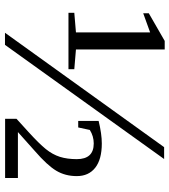

<svg xmlns="http://www.w3.org/2000/svg" viewBox="26 -724 697 790"><g transform="rotate(90 375.0 -328.5)"><path d="M164.1 0H114.3L585 -654.8H633.8ZM183.1 -292 264.2 -285.2V-261.2H32.2V-285.2L112.8 -292V-597.2L34.2 -568.8V-591.8L147.9 -657.2H183.1ZM711.9 -0.5H468.3V-47.4L522 -96.2Q570.8 -140.6 593 -168.2Q615.2 -195.8 624.8 -225.8Q634.3 -255.9 634.3 -295.4Q634.3 -365.2 569.8 -365.2Q540 -365.2 514.2 -349.1L503.9 -301.3H477.1V-385.3Q530.8 -398.4 569.8 -398.4Q635.3 -398.4 669.7 -371.3Q704.1 -344.2 704.1 -295.4Q704.1 -248 681.9 -210.9Q659.7 -173.8 600.6 -122.6L522.9 -53.2H711.9Z"/></g></svg>

Font: Tinos
Style: Regular
Weight: 400
Designer: Steve Matteson
Foundry: Monotype Imaging Inc.
Version: Version 1.23